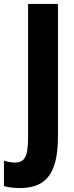

<svg xmlns="http://www.w3.org/2000/svg" viewBox="-78 -734 374 971"><path d="M21 217C145 217 215 157 215 -43V-714H64V-38C64 58 47 88 -3 88C-24 88 -42 84 -58 78V207C-34 214 -7 217 21 217Z"/></svg>

Font: Noto Sans Thai Looped ExtraCondensed ExtraBold
Style: Regular
Weight: 800
Width: 2
Designer: Sasikarn Vongin, Ben Mitchell
Foundry: The Fontpad Ltd
Version: Version 1.001